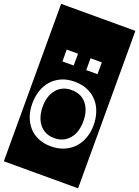

<svg xmlns="http://www.w3.org/2000/svg" viewBox="-215 -1000 939 1295"><g transform="rotate(20 254.5 -352.0)"><path d="M129 -555H210V-640H129ZM300 -555H381V-640H300ZM255 -455Q201 -455 160 -436.5Q119 -418 91 -386Q63 -354 49 -311Q35 -268 35 -219Q35 -169 50 -127Q65 -85 92.5 -54.5Q120 -24 160 -7Q200 10 251 10Q302 10 343.5 -7.5Q385 -25 414 -56Q443 -87 458.5 -129.5Q474 -172 474 -223Q474 -270 460 -312.5Q446 -355 418.5 -386.5Q391 -418 350 -436.5Q309 -455 255 -455ZM253 -50Q217 -50 190 -63.5Q163 -77 145 -100Q127 -123 117.5 -155Q108 -187 108 -223Q108 -260 117.5 -291.5Q127 -323 145.5 -346Q164 -369 191 -382Q218 -395 253 -395Q323 -395 361.5 -348Q400 -301 400 -224Q400 -186 390.5 -154.5Q381 -123 362 -99.5Q343 -76 316 -63Q289 -50 253 -50ZM-12 -917H521V213H-12Z"/></g></svg>

Font: Zilla Slab Regular Highlight
Style: Regular
Weight: 410
Designer: Typotheque Type Foundry
Foundry: Typotheque type foundry
Version: Version 1.0; 2017